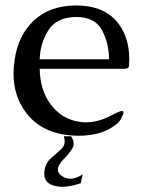

<svg xmlns="http://www.w3.org/2000/svg" viewBox="-20 -489 530 713"><path d="M34.7 -269Q48.3 -359.4 106.7 -413.6Q165 -467.8 260.3 -468.8H262.2Q358.4 -468.8 409.2 -414.1Q460 -358.4 460 -269Q459.5 -249.5 458.5 -241.5Q457.5 -233.4 438.5 -233.4H127.4Q128.9 -154.3 167.5 -102.3Q206.1 -50.3 264.6 -38.6Q281.7 -34.7 299.3 -34.7Q345.7 -34.7 395.5 -61.5Q423.3 -76.7 433.1 -76.7Q435.5 -76.7 437 -75.7Q438.5 -74.2 438.5 -71.3Q438.5 -64.9 432.1 -53.2Q426.3 -41.5 422.6 -37.6Q418.9 -33.7 416 -30.8Q362.8 15.1 271.5 15.1Q143.6 14.2 79.6 -66.9Q30.3 -129.4 30.3 -215.3Q30.3 -241.2 34.7 -269ZM127.4 -269H384.8Q384.8 -328.6 357.9 -378.4Q332 -425.8 263.2 -425.8H257.8Q189 -423.8 159.2 -376Q129.4 -328.1 127.4 -269ZM244.1 17.1Q253.4 31.7 253.4 44.4Q253.4 54.7 248 63Q235.4 83.5 220.2 98.1Q194.8 123 194.8 141.1Q194.8 154.8 209.5 164.6Q224.6 174.8 241.2 174.8Q262.7 174.8 287.1 158.2L279.8 191.4Q240.2 204.6 212.4 204.6H205.1Q146.5 200.2 144.5 160.2V155.8Q144.5 119.1 172.4 95.7Q191.9 79.1 209 63Q220.2 52.7 220.2 36.1Q220.2 27.3 216.8 17.1Z"/></svg>

Font: Caudex
Style: Regular
Weight: 400
Version: Version 1.01